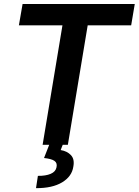

<svg xmlns="http://www.w3.org/2000/svg" viewBox="-20 -748 716 992"><path d="M77.6 -617.2 96.7 -727.5H676.3L657.7 -617.2H433.1L330.6 0H200.2L302.7 -617.2ZM235.4 -2.9H305.2L293.5 27.3Q326.7 32.7 346.4 53.5Q366.2 74.2 358.9 112.8Q351.6 163.6 301 194.1Q250.5 224.6 166 224.1L175.8 160.6Q216.3 161.1 241.9 150.1Q267.6 139.2 272 116.2Q276.9 93.8 261 83Q245.1 72.3 207.5 68.4Z"/></svg>

Font: Inter Tight SemiBold
Style: Italic
Weight: 600
Italic angle: -9.39999°
Designer: Rasmus Andersson
Foundry: rsms
Version: Version 3.004